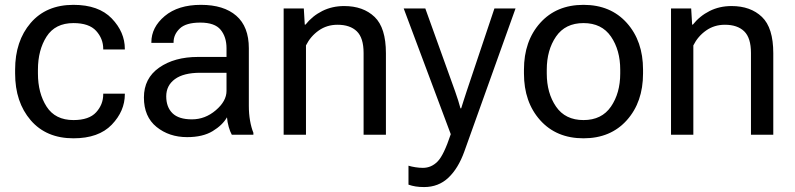

<svg xmlns="http://www.w3.org/2000/svg" viewBox="-20 -548 3233 781"><path d="M41.5 -249Q41.5 -132.8 104.7 -59.1Q168 14.6 278.8 14.6Q381.3 14.6 434.6 -40.8Q487.8 -96.2 487.8 -164.6V-167H399.9V-164.6Q399.9 -123 371.1 -91.3Q342.3 -59.6 278.8 -59.6Q204.6 -59.6 169.4 -114.5Q134.3 -169.4 134.3 -249V-264.6Q134.3 -344.2 169.4 -399.2Q204.6 -454.1 278.8 -454.1Q342.3 -454.1 371.1 -422.4Q399.9 -390.6 399.9 -349.1V-346.7H487.8V-349.1Q487.8 -417.5 434.6 -472.9Q381.3 -528.3 278.8 -528.3Q168 -528.3 104.7 -454.6Q41.5 -380.9 41.5 -264.6Z M565.4 -151.4Q565.4 -73.2 616.7 -31.7Q668 9.8 741.2 9.8Q804.7 9.8 845 -14.6Q885.3 -39.1 903.3 -70.8Q904.8 -51.3 910.4 -31.7Q916 -12.2 922.9 0H1010.7V-7.8Q1002 -29.3 997.1 -57.4Q992.2 -85.4 992.2 -117.2V-351.6Q992.2 -439.5 941.2 -483.9Q890.1 -528.3 797.4 -528.3Q704.6 -528.3 650.1 -482.7Q595.7 -437 595.7 -376V-373.5H686V-376Q686 -407.7 711.2 -431.9Q736.3 -456.1 794.9 -456.1Q853.5 -456.1 877.4 -427Q901.4 -397.9 901.4 -351.6V-316.4H785.2Q689.5 -316.4 627.4 -272.9Q565.4 -229.5 565.4 -151.4ZM656.2 -156.2Q656.2 -200.2 691.4 -226.1Q726.6 -252 794.9 -252H901.4V-178.2Q901.4 -136.7 857.9 -99.6Q814.5 -62.5 760.7 -62.5Q707 -62.5 681.6 -87.4Q656.2 -112.3 656.2 -156.2Z M1133.8 0H1224.6V-363.3Q1243.2 -400.4 1276.4 -423.8Q1309.6 -447.3 1353 -447.3Q1403.8 -447.3 1431.4 -420.7Q1459 -394 1459 -332.5V0H1549.8V-331.5Q1549.8 -435.1 1503.7 -479.2Q1457.5 -523.4 1379.9 -523.4Q1331.1 -523.4 1290.8 -503.2Q1250.5 -482.9 1222.7 -447.8H1219.7L1215.8 -513.7H1133.8Z M1641.6 203.1Q1655.3 208 1670.4 210.4Q1685.5 212.9 1705.1 212.9Q1763.7 212.9 1804 174.8Q1844.2 136.7 1868.7 68.4L2077.1 -513.7H1991.2L1877.9 -175.8Q1871.6 -156.2 1866 -139.2Q1860.4 -122.1 1856 -107.4H1853Q1849.1 -122.1 1843.8 -139.2Q1838.4 -156.2 1831.5 -175.8L1710 -513.7H1622.1L1813.5 -2.4V-2Q1785.2 83.5 1759.8 109.1Q1734.4 134.8 1700.2 134.8Q1685.5 134.8 1669.9 132.3Q1654.3 129.9 1641.6 126Z M2111.3 -249Q2111.3 -132.8 2177.2 -59.1Q2243.2 14.6 2353.5 14.6Q2463.9 14.6 2529.8 -59.1Q2595.7 -132.8 2595.7 -249V-264.6Q2595.7 -380.9 2529.8 -454.6Q2463.9 -528.3 2353.5 -528.3Q2243.2 -528.3 2177.2 -454.6Q2111.3 -380.9 2111.3 -264.6ZM2204.1 -264.6Q2204.1 -344.2 2241.7 -399.2Q2279.3 -454.1 2353.5 -454.1Q2427.7 -454.1 2465.3 -399.2Q2502.9 -344.2 2502.9 -264.6V-249Q2502.9 -169.4 2465.3 -114.5Q2427.7 -59.6 2353.5 -59.6Q2279.3 -59.6 2241.7 -114.5Q2204.1 -169.4 2204.1 -249Z M2709.5 0H2800.3V-363.3Q2818.8 -400.4 2852.1 -423.8Q2885.3 -447.3 2928.7 -447.3Q2979.5 -447.3 3007.1 -420.7Q3034.7 -394 3034.7 -332.5V0H3125.5V-331.5Q3125.5 -435.1 3079.3 -479.2Q3033.2 -523.4 2955.6 -523.4Q2906.7 -523.4 2866.5 -503.2Q2826.2 -482.9 2798.3 -447.8H2795.4L2791.5 -513.7H2709.5Z"/></svg>

Font: Roboto Flex
Style: Regular
Weight: 400
Designer: Berlow after Robertson
Foundry: Google
Version: Version 3.200;gftools[0.9.32]